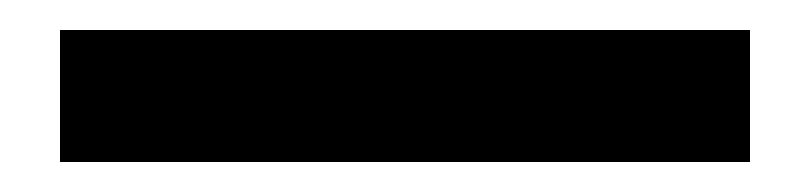

<svg xmlns="http://www.w3.org/2000/svg" viewBox="-20 -20 540 128"><path d="M20 88V0H480V88Z"/></svg>

Font: Nunito Sans 12pt ExtraLight 12pt ExtraBold
Style: Regular
Weight: 800
Version: Version 3.101;gftools[0.9.27]